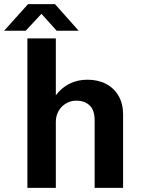

<svg xmlns="http://www.w3.org/2000/svg" viewBox="-64 -905 681 925"><path d="M68 0V-720H205V-446Q233 -483 271.5 -502Q310 -521 357 -521Q408 -521 446.5 -501Q485 -481 507 -443.5Q529 -406 529 -354V0H392V-325Q392 -374 368 -397Q344 -420 303 -420Q277 -420 254 -406.5Q231 -393 218 -370Q205 -347 205 -318V0ZM-44 -757 71 -885H201L315 -757H209L119 -857H153L60 -757Z"/></svg>

Font: Chivo SemiBold
Style: Regular
Weight: 600
Designer: Hector Gatti
Foundry: Omnibus-Type
Version: Version 2.002